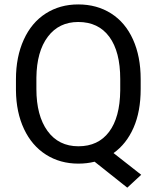

<svg xmlns="http://www.w3.org/2000/svg" viewBox="-20 -741 728 881"><path d="M625.5 -332.5Q625.5 -229.5 592.8 -155Q560.1 -80.6 501 -38.6L627.9 61L564 120.1L414.1 1Q378.9 9.8 339.8 9.8Q255.9 9.8 190.9 -31.5Q126 -72.8 90.1 -149.2Q54.2 -225.6 53.2 -326.2V-377.4Q53.2 -480 88.9 -558.6Q124.5 -637.2 189.7 -679Q254.9 -720.7 338.9 -720.7Q424.8 -720.7 490 -679.2Q555.2 -637.7 590.3 -559.8Q625.5 -481.9 625.5 -377.9ZM531.7 -378.4Q531.7 -503.9 481.7 -572Q431.6 -640.1 338.9 -640.1Q250.5 -640.1 199.5 -572.5Q148.4 -504.9 147 -384.8V-332.5Q147 -210.4 198 -140.1Q249 -69.8 339.8 -69.8Q430.7 -69.8 480.5 -136Q530.3 -202.1 531.7 -325.7Z"/></svg>

Font: RobotoDraft
Style: Regular
Weight: 400
Version: Version 2.001101; 2014